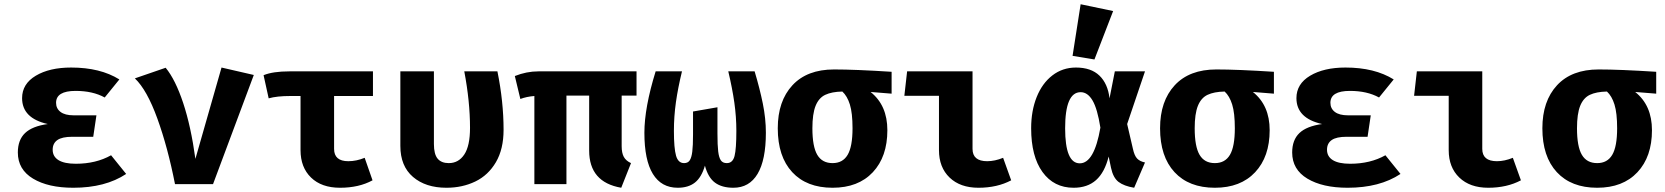

<svg xmlns="http://www.w3.org/2000/svg" viewBox="-20 -867 7840 904"><path d="M320 -223Q272 -223 250 -207.5Q228 -192 228 -162Q228 -130 255.5 -113Q283 -96 337 -96Q432 -96 503 -136L574 -48Q476 17 325 17Q207 17 135.5 -26Q64 -69 64 -149Q64 -208 98 -240.5Q132 -273 205 -283Q84 -310 84 -405Q84 -472 148.5 -510.5Q213 -549 315 -549Q452 -549 542 -493L473 -408Q417 -439 336 -439Q244 -439 244 -383Q244 -356 265 -340Q286 -324 327 -324H434L419 -223Z M615 -498 760 -548Q806 -492 842.5 -382Q879 -272 900 -119L1023 -549L1175 -514L983 0H804Q770 -173 721 -308.5Q672 -444 615 -498Z M1553 -415V-166Q1553 -108 1620 -108Q1658 -108 1697 -124L1734 -18Q1670 17 1581 17Q1494 17 1444.5 -31Q1395 -79 1395 -160V-415H1348Q1284 -415 1245 -404L1221 -513Q1265 -531 1343 -531H1736V-415Z M2351 -256Q2351 -165 2315 -103.5Q2279 -42 2218 -12.5Q2157 17 2082 17Q1984 17 1924.5 -34Q1865 -85 1865 -180V-531H2023V-189Q2023 -141 2040.5 -120Q2058 -99 2093 -99Q2139 -99 2166 -139.5Q2193 -180 2193 -265Q2193 -389 2166 -531H2322Q2351 -388 2351 -256Z M2907 -417V-179Q2907 -147 2917 -128.5Q2927 -110 2951 -99L2905 17Q2754 -9 2754 -158V-417H2647V0H2496V-415Q2459 -412 2430 -401L2404 -509Q2459 -531 2515 -531H2977V-417Z M3586 -242Q3586 -114 3547 -48.5Q3508 17 3433 17Q3379 17 3346.5 -7Q3314 -31 3299 -87Q3283 -32 3252 -7.5Q3221 17 3171 17Q3094 17 3054 -48Q3014 -113 3014 -242Q3014 -360 3067 -531H3191Q3172 -453 3162.5 -386Q3153 -319 3153 -251Q3153 -169 3163 -134Q3173 -99 3201 -99Q3219 -99 3227.5 -112Q3236 -125 3239.5 -153Q3243 -181 3243 -234V-342L3358 -362V-239Q3358 -183 3361.5 -154Q3365 -125 3374 -112Q3383 -99 3402 -99Q3430 -99 3438.5 -132.5Q3447 -166 3447 -251Q3447 -317 3437.5 -384Q3428 -451 3409 -531H3533Q3557 -451 3571.5 -380Q3586 -309 3586 -242Z M4178 -426 4079 -434Q4158 -371 4158 -254Q4158 -129 4089.5 -56Q4021 17 3900 17Q3778 17 3710 -56.5Q3642 -130 3642 -263Q3642 -391 3711 -465.5Q3780 -540 3907 -540Q4006 -540 4178 -529ZM3994 -263Q3994 -335 3981.5 -375Q3969 -415 3946 -436Q3896 -435 3865.5 -420.5Q3835 -406 3820 -368.5Q3805 -331 3805 -263Q3805 -177 3828 -138Q3851 -99 3900 -99Q3948 -99 3971 -138Q3994 -177 3994 -263Z M4238 -416 4251 -531H4559V-166Q4559 -108 4628 -108Q4664 -108 4703 -124L4741 -18Q4675 17 4587 17Q4501 17 4451 -31Q4401 -79 4401 -160V-416Z M5204 -404 5229 -531H5371L5287 -283L5314 -167Q5321 -134 5334 -120.5Q5347 -107 5371 -102L5320 17Q5272 9 5246.5 -10.5Q5221 -30 5211 -77L5200 -130Q5181 -55 5140.5 -19Q5100 17 5035 17Q4942 17 4888.5 -57Q4835 -131 4835 -263Q4835 -345 4861 -410Q4887 -475 4935 -512Q4983 -549 5046 -549Q5117 -549 5156.5 -511Q5196 -473 5204 -404ZM4995 -263Q4995 -98 5064 -98Q5132 -98 5161 -266Q5147 -355 5124 -394Q5101 -433 5068 -433Q4995 -433 4995 -263ZM5221 -815 5133 -587 5030 -604 5068 -847Z M5978 -426 5879 -434Q5958 -371 5958 -254Q5958 -129 5889.5 -56Q5821 17 5700 17Q5578 17 5510 -56.5Q5442 -130 5442 -263Q5442 -391 5511 -465.5Q5580 -540 5707 -540Q5806 -540 5978 -529ZM5794 -263Q5794 -335 5781.5 -375Q5769 -415 5746 -436Q5696 -435 5665.5 -420.5Q5635 -406 5620 -368.5Q5605 -331 5605 -263Q5605 -177 5628 -138Q5651 -99 5700 -99Q5748 -99 5771 -138Q5794 -177 5794 -263Z M6320 -223Q6272 -223 6250 -207.5Q6228 -192 6228 -162Q6228 -130 6255.5 -113Q6283 -96 6337 -96Q6432 -96 6503 -136L6574 -48Q6476 17 6325 17Q6207 17 6135.5 -26Q6064 -69 6064 -149Q6064 -208 6098 -240.5Q6132 -273 6205 -283Q6084 -310 6084 -405Q6084 -472 6148.5 -510.5Q6213 -549 6315 -549Q6452 -549 6542 -493L6473 -408Q6417 -439 6336 -439Q6244 -439 6244 -383Q6244 -356 6265 -340Q6286 -324 6327 -324H6434L6419 -223Z M6638 -416 6651 -531H6959V-166Q6959 -108 7028 -108Q7064 -108 7103 -124L7141 -18Q7075 17 6987 17Q6901 17 6851 -31Q6801 -79 6801 -160V-416Z M7778 -426 7679 -434Q7758 -371 7758 -254Q7758 -129 7689.5 -56Q7621 17 7500 17Q7378 17 7310 -56.5Q7242 -130 7242 -263Q7242 -391 7311 -465.5Q7380 -540 7507 -540Q7606 -540 7778 -529ZM7594 -263Q7594 -335 7581.5 -375Q7569 -415 7546 -436Q7496 -435 7465.5 -420.5Q7435 -406 7420 -368.5Q7405 -331 7405 -263Q7405 -177 7428 -138Q7451 -99 7500 -99Q7548 -99 7571 -138Q7594 -177 7594 -263Z"/></svg>

Font: Fira Mono
Style: Bold
Weight: 700
Monospace: yes
Designer: Carrois Corporate & Edenspiekermann AG
Foundry: Carrois Corporate GbR & Edenspiekermann AG
Version: Version 3.206